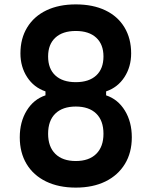

<svg xmlns="http://www.w3.org/2000/svg" viewBox="-20 -837 690 874"><path d="M325 -463Q385 -463 418 -493.5Q451 -524 451 -580Q451 -635 418 -665.5Q385 -696 325 -696Q265 -696 232 -665.5Q199 -635 199 -580Q199 -524 232 -493.5Q265 -463 325 -463ZM73 -594Q73 -662 104 -712.5Q135 -763 191.5 -790Q248 -817 325 -817Q403 -817 459.5 -790Q516 -763 546.5 -712.5Q577 -662 577 -594Q577 -533 546.5 -486Q516 -439 463 -421V-403Q517 -385 548.5 -333.5Q580 -282 580 -212Q580 -142 548.5 -90.5Q517 -39 460 -11Q403 17 325 17Q247 17 189.5 -11Q132 -39 101 -90.5Q70 -142 70 -212Q70 -282 101.5 -333.5Q133 -385 187 -403V-421Q134 -439 103.5 -486Q73 -533 73 -594ZM199 -228Q199 -169 232 -136.5Q265 -104 325 -104Q385 -104 418 -136.5Q451 -169 451 -228Q451 -288 418 -320Q385 -352 325 -352Q265 -352 232 -320Q199 -288 199 -228Z"/></svg>

Font: Martian Mono SemiCondensed Medium
Style: Regular
Weight: 500
Width: 4
Designer: Roman Shamin
Foundry: Evil Martians
Version: Version 1.000